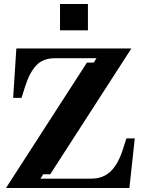

<svg xmlns="http://www.w3.org/2000/svg" viewBox="-20 -943 716 963"><path d="M416 -629H450L464 -651H255Q196 -651 162 -615Q128 -579 106 -509L88 -452H46L62 -700H639L232 -69H197L183 -47H437Q497 -47 535 -83.5Q573 -120 596 -193L614 -249H656L629 0H10ZM281 -791V-923H421V-791Z"/></svg>

Font: Redaction
Style: Bold
Weight: 700
Designer: Jeremy Mickel / Forest Young
Foundry: MCKL
Version: Version 2.001; Redaction Bold